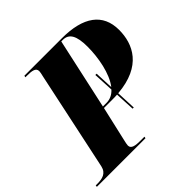

<svg xmlns="http://www.w3.org/2000/svg" viewBox="-217 -885 1056 1056"><g transform="rotate(-45 310.5 -357.0)"><path d="M-39 0H339L341 -10H311C272 -10 242 -14 242 -40C242 -47 245 -61 249 -78L295 -279H358C372 -279 385 -279 398 -280L404 -165H413L408 -281C604 -297 658 -414 658 -524C658 -650 569 -714 403 -714H111L109 -704H121C160 -704 187 -700 187 -674C187 -667 185 -657 180 -636L58 -62C48 -17 12 -10 -26 -10H-38ZM325 -289H297L388 -704H400C448 -704 470 -667 470 -581C470 -497 451 -391 405 -332L400 -441H390L396 -322C377 -301 353 -289 325 -289Z"/></g></svg>

Font: Noto Serif Display SemiCondensed Black
Style: Italic
Weight: 900
Width: 4
Italic angle: -12°
Designer: Monotype Design Team
Foundry: Monotype Imaging Inc.
Version: Version 2.009